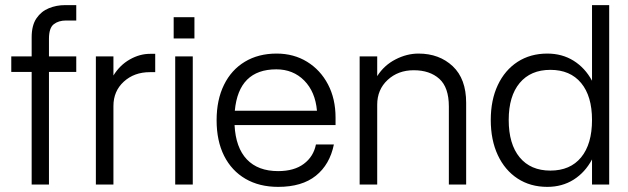

<svg xmlns="http://www.w3.org/2000/svg" viewBox="-20 -720 2450 749"><path d="M24 -439.5V-500H103.5V-574.5Q103.5 -621 122.2 -648.5Q141 -676 170.8 -688Q200.5 -700 233 -700H277.5V-640H237.5Q208.5 -640 189.8 -625.5Q171 -611 171 -568.5V-500H277.5V-439.5H171V0H103.5V-439.5Z M354 -500H422.5V-425.5Q447.5 -466 486.2 -488Q525 -510 565 -510H585.5V-438.5H564.5Q503.5 -438.5 463 -401.5Q422.5 -364.5 422.5 -306.5V0H354Z M657.5 -653H738.5V-570H657.5ZM663.5 -500H732V0H663.5Z M825 -251Q825 -330.5 853.8 -389Q882.5 -447.5 935.2 -479.2Q988 -511 1059 -511Q1126 -511 1178 -479Q1230 -447 1259.5 -390.8Q1289 -334.5 1289 -261.5V-232H895Q899.5 -144 943 -98.2Q986.5 -52.5 1065 -52.5Q1127.5 -52.5 1165.2 -80.8Q1203 -109 1212.5 -156.5H1282.5Q1266.5 -78 1212.2 -34.5Q1158 9 1065 9Q991.5 9 937.5 -22.5Q883.5 -54 854.2 -112.2Q825 -170.5 825 -251ZM1058 -449.5Q911 -449.5 896 -288H1216.5Q1210 -362 1166.8 -405.8Q1123.5 -449.5 1058 -449.5Z M1383 -500H1451.5V-423Q1478.5 -465.5 1522.8 -488.2Q1567 -511 1612.5 -511Q1693.5 -511 1746 -461.8Q1798.5 -412.5 1798.5 -319V0H1731V-304.5Q1731 -379 1693.8 -412.5Q1656.5 -446 1594 -446Q1533 -446 1492.2 -408.2Q1451.5 -370.5 1451.5 -311.5V0H1383Z M2356.5 -700V0H2289.5V-98Q2262.5 -47.5 2217.8 -19.2Q2173 9 2115 9Q2049 9 1999.2 -23.5Q1949.5 -56 1922 -114.8Q1894.5 -173.5 1894.5 -252Q1894.5 -330 1922 -388.2Q1949.5 -446.5 1999.2 -478.8Q2049 -511 2115 -511Q2173 -511 2217.8 -483Q2262.5 -455 2289.5 -405V-700ZM1964.5 -252Q1964.5 -158 2007.2 -106.2Q2050 -54.5 2127 -54.5Q2204.5 -54.5 2247 -106.2Q2289.5 -158 2289.5 -252Q2289.5 -345 2247 -396.2Q2204.5 -447.5 2127 -447.5Q2050 -447.5 2007.2 -396.2Q1964.5 -345 1964.5 -252Z"/></svg>

Font: Overused Grotesk Book
Style: Regular
Weight: 375
Version: Version 0.004